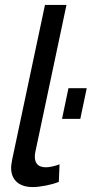

<svg xmlns="http://www.w3.org/2000/svg" viewBox="-20 -750 371 777"><path d="M112 7Q71 7 48 -13.5Q25 -34 25 -71Q25 -79 26.5 -87Q28 -95 29 -103L162 -730H249L123 -135Q122 -130 121.5 -125.5Q121 -121 121 -116Q121 -73 166 -73Q177 -73 192.5 -76.5Q208 -80 221 -85L218 -14Q196 -5 165.5 1Q135 7 112 7ZM231 -269 257 -393H331L305 -269Z"/></svg>

Font: Raleway Thin Medium
Style: Italic
Weight: 500
Italic angle: -12°
Version: Version 4.026